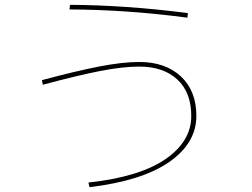

<svg xmlns="http://www.w3.org/2000/svg" viewBox="-20 -777 1040 793"><path d="M754 -704Q505 -737 267 -738L269 -757Q497 -756 756 -723ZM153 -446Q295 -484 390.5 -502.5Q486 -521 555 -521Q663 -521 727 -461.5Q791 -402 791 -298Q791 -186 679 -108Q567 -30 350 -4L345 -23Q556 -46 663 -119.5Q770 -193 770 -298Q770 -395 712.5 -448.5Q655 -502 555 -502Q487 -502 392.5 -483.5Q298 -465 157 -427Z"/></svg>

Font: IBM Plex Sans JP Thin
Style: Regular
Weight: 100
Designer: Mike Abbink; Paul van der Laan; Pieter van Rosmalen; Wujin Sim; Yejin Wi; Jinhee Kim; Boomi Park; Yona Kim; Kichan Ma
Foundry: Sandoll Inc.
Version: Version 1.001